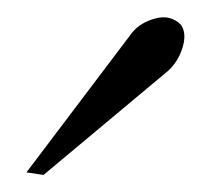

<svg xmlns="http://www.w3.org/2000/svg" viewBox="-20 -719 248 225"><path d="M192 -690Q199 -680 194 -663.5Q189 -647 177 -636L31 -514L11 -517L135 -681Q145 -693 162.5 -697.5Q180 -702 192 -690Z"/></svg>

Font: GFS Artemisia
Style: Italic
Weight: 400
Italic angle: -12°
Designer: Takis Katsoulidis and George D. Matthiopoulos
Foundry: George Matthiopoulos and Takis Katsoulidis
Version: Version 1.0